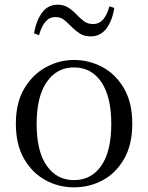

<svg xmlns="http://www.w3.org/2000/svg" viewBox="-20 -788 636 823"><path d="M297 15Q231 15 174.5 -16Q118 -47 83 -107.5Q48 -168 48 -258Q48 -348 84 -408.5Q120 -469 177 -500Q234 -531 297 -531Q362 -531 419 -500.5Q476 -470 511.5 -409Q547 -348 547 -258Q547 -168 512 -107Q477 -46 420.5 -15.5Q364 15 297 15ZM297 -16Q372 -16 414.5 -78Q457 -140 457 -257Q457 -373 414.5 -436Q372 -499 297 -499Q223 -499 180 -436Q137 -373 137 -257Q137 -140 180 -78Q223 -16 297 -16ZM126 -645Q135 -700 160.5 -734Q186 -768 227 -768Q253 -768 272.5 -755.5Q292 -743 307 -727Q324 -709 340 -697Q356 -685 379 -685Q405 -685 422 -704.5Q439 -724 449 -761L470 -754Q461 -698 435.5 -665Q410 -632 369 -632Q341 -632 322.5 -644Q304 -656 289 -671Q272 -688 256.5 -701.5Q241 -715 217 -715Q192 -715 175 -695Q158 -675 147 -637Z"/></svg>

Font: Noto Serif JP
Style: Regular
Weight: 400
Designer: Ryoko NISHIZUKA  (kana & ideographs); Frank Grießhammer (Latin, Greek & Cyrillic); Wenlong ZHANG  (bopomofo); Sandoll Co
Foundry: Adobe
Version: Version 2.003-H1;hotconv 1.1.1;makeotfexe 2.6.0